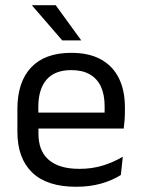

<svg xmlns="http://www.w3.org/2000/svg" viewBox="-20 -703 540 734"><path d="M271 11Q159.5 11 103 -43.5Q46.5 -98 46.5 -199.5V-286.5Q46.5 -389.5 99 -445.2Q151.5 -501 252.5 -501Q320.5 -501 366 -475.8Q411.5 -450.5 434.5 -404Q457.5 -357.5 457.5 -293V-275Q457.5 -259 456.2 -243Q455 -227 453 -211.5H378.5Q379.5 -235.5 379.8 -257Q380 -278.5 380 -296.5Q380 -341 365.8 -371.8Q351.5 -402.5 323.2 -418.8Q295 -435 252.5 -435Q189.5 -435 158 -398.5Q126.5 -362 126.5 -294V-247.5L127 -237.5V-191Q127 -160.5 136 -136Q145 -111.5 164.2 -93.8Q183.5 -76 213.2 -66.8Q243 -57.5 284 -57.5Q331.5 -57.5 372.5 -70Q413.5 -82.5 449.5 -104L442 -34Q409.5 -13.5 366.5 -1.2Q323.5 11 271 11ZM89 -211.5V-272.5H436V-211.5ZM193 -683 290 -549.5V-548.5H218L103 -681.5V-683Z"/></svg>

Font: Anek Latin
Style: Regular
Weight: 400
Designer: Yesha Goshar
Foundry: Ek Type
Version: Version 1.003